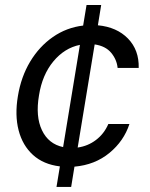

<svg xmlns="http://www.w3.org/2000/svg" viewBox="-20 -652 598 763"><path d="M204.5 90.9 218 9.2Q152.7 1.4 111.2 -36.2Q69.6 -73.9 54 -134.1Q38.4 -194.2 51.1 -269.9Q63.6 -346.6 99.8 -407Q136 -467.3 190.2 -505Q244.3 -542.6 310.4 -550.4L323.9 -632.1H382.1L369 -551.5Q444.2 -544.4 488.6 -498.8Q533 -453.1 531.2 -382.1H447.4Q444.2 -415.1 421.9 -442.1Q399.5 -469.1 356.2 -475.5L288.7 -65.7Q329.2 -71.4 361.3 -95.7Q393.5 -120 410.5 -159.1H494.3Q472.3 -91.6 414.8 -44.2Q357.2 3.2 275.9 10.3L262.8 90.9ZM230.8 -67.5 297.6 -473.7Q236.2 -461.3 191.9 -407.8Q147.7 -354.4 134.9 -272.7Q120.7 -189.3 146.7 -134.6Q172.6 -79.9 230.8 -67.5Z"/></svg>

Font: Inter UI
Style: Italic
Weight: 400
Italic angle: -9.39999°
Designer: Rasmus Andersson
Foundry: rsms
Version: 3.2;8d6f07862